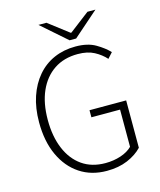

<svg xmlns="http://www.w3.org/2000/svg" viewBox="-124 -921 852 1022"><g transform="rotate(-15 302.5 -410.5)"><path d="M338 12Q253 12 189.5 -30Q126 -72 90.5 -149Q55 -226 55 -331Q55 -409 76 -471.5Q97 -534 135.5 -579Q174 -624 227.5 -647.5Q281 -671 346 -671Q413 -671 456.5 -645.5Q500 -620 526 -592L499 -562Q474 -590 437.5 -609.5Q401 -629 347 -629Q271 -629 216.5 -592.5Q162 -556 132.5 -489.5Q103 -423 103 -331Q103 -240 131.5 -172Q160 -104 213 -67Q266 -30 341 -30Q386 -30 425.5 -43Q465 -56 489 -80V-285H331V-324H533V-63Q502 -30 452.5 -9Q403 12 338 12ZM325 -711 186 -833H230L341 -748H345L456 -833H500L361 -711Z"/></g></svg>

Font: Source Sans 3 ExtraLight Light
Style: Regular
Weight: 300
Version: Version 3.052;hotconv 1.1.0;makeotfexe 2.6.0